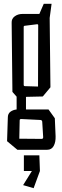

<svg xmlns="http://www.w3.org/2000/svg" viewBox="-20 -655 322 1005"><path d="M17 84 21 -40Q21 -60 34.5 -70Q48 -80 67 -82V-149L45 -174L41 -536Q40 -557 57 -569.5Q74 -582 97 -582H186L209 -635H250L240 -561L244 -198L204 -150L116 -148V-82H234L267 -36L271 58Q272 89 261 109Q250 129 227 129H71ZM180 -523Q180 -529 173 -528L109 -520Q107 -520 105.5 -518.5Q104 -517 104 -514V-211Q104 -204 111 -204L179 -202ZM206 63 201 -18Q201 -21 198.5 -24Q196 -27 192 -27L91 -32Q83 -32 83 -25L81 71L198 72Q206 72 206 63ZM101 314 147 240H105V158H186L189 240L156 330Z"/></svg>

Font: Bahianita
Style: Regular
Weight: 400
Designer: Pablo Cosgaya & Dani Raskovsky
Foundry: Pablo Cosgaya & Dani Raskovsky
Version: Version 1.008